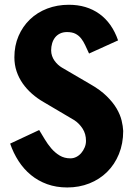

<svg xmlns="http://www.w3.org/2000/svg" viewBox="-20 -786 573 821"><path d="M360.8 -557.1Q352.1 -575.7 344.5 -592.3Q336.9 -608.9 326.9 -621.6Q316.9 -634.3 302.7 -641.6Q288.6 -648.9 266.6 -648.9Q249.5 -648.9 236.6 -642.6Q223.6 -636.2 215.3 -625.5Q207 -614.7 202.9 -600.6Q198.7 -586.4 198.7 -570.8Q198.7 -558.1 202.6 -546.9Q206.5 -535.6 213.1 -526.4Q219.7 -517.1 228 -509.5Q236.3 -502 244.6 -497.1L365.7 -426.3Q408.7 -401.9 436 -375Q463.4 -348.1 478.8 -321.8Q494.1 -295.4 500 -270.8Q505.9 -246.1 506.8 -226.1Q506.8 -171.9 488.5 -127.2Q470.2 -82.5 438 -50.8Q405.8 -19 362.1 -1.7Q318.4 15.6 267.6 15.6Q220.7 15.6 181.6 1.5Q142.6 -12.7 112.1 -37.8Q81.5 -63 59.3 -97.4Q37.1 -131.8 23.4 -171.9L147.5 -230Q158.2 -212.4 170.9 -191.2Q183.6 -169.9 199.2 -151.6Q214.8 -133.3 234.9 -121.1Q254.9 -108.9 281.2 -108.9Q294.4 -108.9 306.4 -115Q318.4 -121.1 327.4 -131.6Q336.4 -142.1 342 -155.5Q347.7 -168.9 347.7 -183.6Q347.7 -213.4 333.3 -235.8Q318.8 -258.3 297.9 -272L166.5 -349.6Q139.2 -365.2 116.5 -385.3Q93.8 -405.3 76.9 -429.4Q60.1 -453.6 50.8 -481.4Q41.5 -509.3 41.5 -541Q41.5 -590.8 59.3 -632.1Q77.1 -673.3 108.2 -703.1Q139.2 -732.9 181.9 -749.3Q224.6 -765.6 274.4 -765.6Q350.6 -765.6 404.8 -726.8Q459 -688 484.9 -613.3Z"/></svg>

Font: Francois One
Style: Regular
Weight: 400
Designer: Vernon Adams
Foundry: vernon adams
Version: Version 1.000